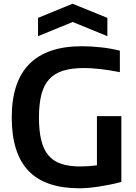

<svg xmlns="http://www.w3.org/2000/svg" viewBox="-20 -999 727 1030"><path d="M406 11Q222 11 132.5 -83Q43 -177 43 -369Q43 -751 420 -751Q468 -751 522.5 -745Q577 -739 623 -727V-612Q560 -624 514.5 -629Q469 -634 431 -634Q364 -634 318 -619.5Q272 -605 243.5 -573.5Q215 -542 202 -491.5Q189 -441 189 -369Q189 -298 201 -248Q213 -198 239 -166.5Q265 -135 307.5 -120.5Q350 -106 410 -106Q428 -106 452 -107.5Q476 -109 500 -112V-376H631V-23Q575 -8 513.5 1.5Q452 11 406 11ZM184 -903 369 -979 556 -903V-805L370 -881L184 -805Z"/></svg>

Font: Encode Sans Normal
Style: SemiBold
Weight: 600
Designer: Pablo Impallari, Andres Torresi
Foundry: Pablo Impallari, Andres Torresi
Version: Version 1.000; ttfautohint (v1.00) -l 8 -r 50 -G 200 -x 14 -